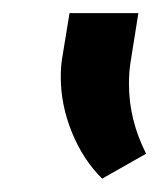

<svg xmlns="http://www.w3.org/2000/svg" viewBox="-20 -885 244 290"><path d="M176.8 -788.6Q174.8 -774.9 174.8 -757.8Q174.8 -704.1 200.7 -652.8L134.3 -615.2Q105.5 -643.6 88.6 -685.1Q71.8 -726.6 71.8 -768.1Q71.8 -784.2 73.7 -795.9L85 -865.2H189Z"/></svg>

Font: Mardoto Medium
Style: Italic
Weight: 500
Italic angle: -12°
Designer: Christian Robertson, Vahan Hovhannisyan
Foundry: Google
Version: Version 1.000